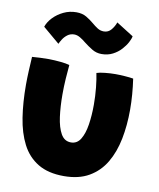

<svg xmlns="http://www.w3.org/2000/svg" viewBox="-87 -824 763 924"><g transform="rotate(10 294.5 -362.5)"><path d="M356.5 -485.5Q371 -490.5 397.2 -493.2Q423.5 -496 448.5 -496Q469 -496 494 -494.2Q519 -492.5 535.5 -489.5Q541 -452 544 -414Q547 -376 547 -339Q547 -263 533.8 -196Q520.5 -129 490.5 -78.2Q460.5 -27.5 410.5 1.5Q360.5 30.5 288 30.5Q211 30.5 161 0.2Q111 -30 83 -84.5Q55 -139 43.8 -212Q32.5 -285 32.5 -370.5Q32.5 -404 34.2 -438.5Q36 -473 38 -508Q53 -509.5 76.8 -510.5Q100.5 -511.5 120 -511.5Q148.5 -511 176.8 -508.2Q205 -505.5 221.5 -500.5Q218.5 -470 216 -432.2Q213.5 -394.5 213.5 -355.5Q213.5 -297 220.2 -246.5Q227 -196 244.2 -165.5Q261.5 -135 293.5 -135Q323.5 -135 340.2 -162.5Q357 -190 364 -235.2Q371 -280.5 371 -332.5Q371 -375.5 366.8 -416.5Q362.5 -457.5 356.5 -485.5ZM70.5 -661Q78.5 -685 99.2 -706.8Q120 -728.5 149 -742.5Q178 -756.5 211.5 -756.5Q240.5 -756.5 260.8 -744.5Q281 -732.5 297.5 -718.5Q311.5 -706.5 325.5 -697.5Q339.5 -688.5 356.5 -688.5Q378.5 -688.5 392.8 -705.8Q407 -723 413.5 -742.5L497.5 -689.5Q495.5 -677 485.8 -658.8Q476 -640.5 459.2 -622.2Q442.5 -604 418.8 -591.8Q395 -579.5 364.5 -579.5Q339 -579.5 317.8 -592.5Q296.5 -605.5 278 -620Q263 -632.5 248.5 -641Q234 -649.5 220 -649.5Q201 -649.5 187 -639Q173 -628.5 164.5 -614.8Q156 -601 152 -592Z"/></g></svg>

Font: Grandstander Thin ExtraBold
Style: Regular
Weight: 800
Version: Version 1.200